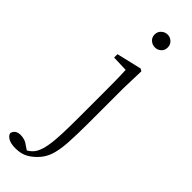

<svg xmlns="http://www.w3.org/2000/svg" viewBox="-408 -764 1046 1046"><g transform="rotate(45 115.0 -241.5)"><path d="M6 271Q-31 271 -50.5 259Q-70 247 -72 232Q-64 199 -24 199Q-8 199 7 204Q22 209 40 223L75 246V253H44V243Q60 236 75 224Q90 212 100 195Q114 170 121 129.5Q128 89 130 33Q132 -23 132 -92V-281Q132 -332 131.5 -375Q131 -418 129 -456L37 -459V-485L181 -519L195 -511L191 -377V-114Q191 -18 187 45Q183 108 169 149Q155 190 124 220Q98 246 71 258.5Q44 271 6 271ZM155 -655Q135 -655 119.5 -668.5Q104 -682 104 -704Q104 -726 119.5 -740Q135 -754 155 -754Q175 -754 190 -740Q205 -726 205 -704Q205 -682 190 -668.5Q175 -655 155 -655Z"/></g></svg>

Font: Noto Serif KR
Style: Regular
Weight: 200
Designer: Ryoko NISHIZUKA 西塚涼子 (kana & ideographs); Frank Grießhammer (Latin, Greek & Cyrillic); Wenlong ZHANG 张文龙 (bopomofo); San
Foundry: Adobe
Version: Version 2.001;hotconv 1.1.0;makeotfexe 2.6.0